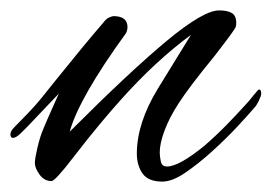

<svg xmlns="http://www.w3.org/2000/svg" viewBox="-57 -347 522 369"><path d="M255 2Q228 2 217 -13.5Q206 -29 206 -52Q206 -110 246 -176L310 -280Q242 -230 175 -155Q157 -135 134.5 -108Q112 -81 85 -46Q49 1 42 1Q28 1 19 -11.5Q10 -24 10 -34Q10 -42 15 -63.5Q20 -85 27 -101Q34 -118 41.5 -134.5Q49 -151 56 -167L-4 -104Q-6 -102 -16 -92Q-26 -82 -32 -82Q-37 -82 -37 -89Q-37 -91 -35.5 -94.5Q-34 -98 -29 -103Q-14 -118 2 -135Q18 -152 35 -174Q44 -185 62 -207.5Q80 -230 101.5 -256Q123 -282 142 -304Q147 -311 153 -313.5Q159 -316 161 -316Q188 -316 188 -295Q188 -289 185 -283Q95 -159 77 -94Q193 -210 263.5 -268.5Q334 -327 364 -327Q380 -327 388.5 -322Q397 -317 397 -303Q397 -298 396 -295Q393 -288 355 -239Q332 -211 314.5 -188Q297 -165 286 -148Q268 -120 259 -95.5Q250 -71 250 -54Q250 -47 252 -37Q254 -27 264 -27Q287 -27 336 -67Q359 -87 379 -107.5Q399 -128 417 -148Q421 -152 430 -163.5Q439 -175 441 -175Q445 -175 445 -167Q445 -163 440.5 -153.5Q436 -144 431 -139Q420 -126 398.5 -103Q377 -80 350.5 -56Q324 -32 299 -15Q274 2 255 2Z"/></svg>

Font: Alex Brush
Style: Regular
Weight: 400
Designer: Robert E. Leuschke
Foundry: Robert E. Leuschke
Version: Version 1.111; ttfautohint (v1.8.4.7-5d5b)